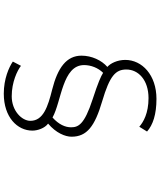

<svg xmlns="http://www.w3.org/2000/svg" viewBox="66 -878 867 1040"><g transform="rotate(-90 500.0 -357.5)"><path d="M687 -722C656 -743 594 -771 513 -771C386 -771 313 -698 313 -616C313 -588 326 -549 351 -531C300 -488 280 -438 280 -404C280 -321 336 -278 472 -238C611 -197 644 -165 644 -107C644 -42 587 13 489 13C407 13 359 -15 334 -37L308 5C344 37 401 56 485 56C614 56 696 -22 696 -113C696 -155 678 -193 658 -210C694 -241 719 -295 719 -350C719 -431 654 -479 535 -509C443 -532 366 -557 366 -627C366 -673 420 -728 499 -728C576 -728 638 -698 664 -678ZM384 -507C472 -458 668 -454 668 -336C668 -299 653 -260 626 -233C607 -245 574 -260 482 -290C344 -335 331 -368 331 -407C331 -438 346 -473 384 -507Z"/></g></svg>

Font: Noto Sans JP Light
Style: Regular
Weight: 300
Designer: Ryoko NISHIZUKA (kana & ideographs); Paul D. Hunt (Latin, Greek & Cyrillic); Wenlong ZHANG (bopomofo); Sandoll Communica
Foundry: Adobe Systems Incorporated
Version: Version 1.004;PS 1.004;hotconv 1.0.82;makeotf.lib2.5.63406